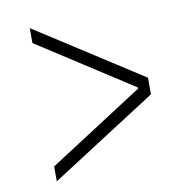

<svg xmlns="http://www.w3.org/2000/svg" viewBox="-66 -620 631 659"><g transform="rotate(-10 250.0 -290.0)"><path d="M80 -23V-75L410 -288V-292L80 -505V-557L450 -319V-261Z"/></g></svg>

Font: M PLUS Code Latin Light
Style: Regular
Weight: 300
Designer: Coji Morishita
Foundry: UNDERFOREST DESIGN
Version: Version 1.002; ttfautohint (v1.8.3)